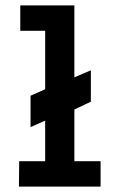

<svg xmlns="http://www.w3.org/2000/svg" viewBox="-20 -690 440 710"><path d="M50 0 51 -94H147V-244L93 -220V-336L147 -360V-576H55V-670H255V-404L316 -430V-314L255 -285V-94H352V0Z"/></svg>

Font: Inconsolata Condensed ExtraBold
Style: Regular
Weight: 800
Width: 3
Monospace: yes
Designer: Raph Levien, Cyreal, Brenton Simpson
Foundry: Raph Levien, Cyreal, Google
Version: Version 3.001; ttfautohint (v1.8.2.53-6de2)